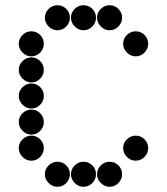

<svg xmlns="http://www.w3.org/2000/svg" viewBox="-20 -718 640 736"><path d="M152 -650Q152 -631 166.5 -616.5Q181 -602 200 -602Q220 -602 234 -616.5Q248 -631 248 -650Q248 -670 234 -684Q220 -698 200 -698Q181 -698 166.5 -684Q152 -670 152 -650ZM252 -650Q252 -631 266.5 -616.5Q281 -602 300 -602Q320 -602 334 -616.5Q348 -631 348 -650Q348 -670 334 -684Q320 -698 300 -698Q281 -698 266.5 -684Q252 -670 252 -650ZM352 -650Q352 -631 366.5 -616.5Q381 -602 400 -602Q420 -602 434 -616.5Q448 -631 448 -650Q448 -670 434 -684Q420 -698 400 -698Q381 -698 366.5 -684Q352 -670 352 -650ZM52 -550Q52 -531 66.5 -516.5Q81 -502 100 -502Q120 -502 134 -516.5Q148 -531 148 -550Q148 -570 134 -584Q120 -598 100 -598Q81 -598 66.5 -584Q52 -570 52 -550ZM452 -550Q452 -531 466.5 -516.5Q481 -502 500 -502Q520 -502 534 -516.5Q548 -531 548 -550Q548 -570 534 -584Q520 -598 500 -598Q481 -598 466.5 -584Q452 -570 452 -550ZM52 -450Q52 -431 66.5 -416.5Q81 -402 100 -402Q120 -402 134 -416.5Q148 -431 148 -450Q148 -470 134 -484Q120 -498 100 -498Q81 -498 66.5 -484Q52 -470 52 -450ZM52 -350Q52 -331 66.5 -316.5Q81 -302 100 -302Q120 -302 134 -316.5Q148 -331 148 -350Q148 -370 134 -384Q120 -398 100 -398Q81 -398 66.5 -384Q52 -370 52 -350ZM52 -250Q52 -231 66.5 -216.5Q81 -202 100 -202Q120 -202 134 -216.5Q148 -231 148 -250Q148 -270 134 -284Q120 -298 100 -298Q81 -298 66.5 -284Q52 -270 52 -250ZM52 -150Q52 -131 66.5 -116.5Q81 -102 100 -102Q120 -102 134 -116.5Q148 -131 148 -150Q148 -170 134 -184Q120 -198 100 -198Q81 -198 66.5 -184Q52 -170 52 -150ZM452 -150Q452 -131 466.5 -116.5Q481 -102 500 -102Q520 -102 534 -116.5Q548 -131 548 -150Q548 -170 534 -184Q520 -198 500 -198Q481 -198 466.5 -184Q452 -170 452 -150ZM152 -50Q152 -31 166.5 -16.5Q181 -2 200 -2Q220 -2 234 -16.5Q248 -31 248 -50Q248 -70 234 -84Q220 -98 200 -98Q181 -98 166.5 -84Q152 -70 152 -50ZM252 -50Q252 -31 266.5 -16.5Q281 -2 300 -2Q320 -2 334 -16.5Q348 -31 348 -50Q348 -70 334 -84Q320 -98 300 -98Q281 -98 266.5 -84Q252 -70 252 -50ZM352 -50Q352 -31 366.5 -16.5Q381 -2 400 -2Q420 -2 434 -16.5Q448 -31 448 -50Q448 -70 434 -84Q420 -98 400 -98Q381 -98 366.5 -84Q352 -70 352 -50Z"/></svg>

Font: Matrix Sans Print
Style: Regular
Weight: 400
Designer: Brad Neil
Version: Version 1.100